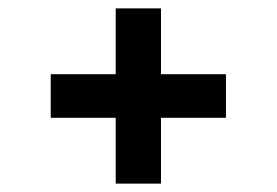

<svg xmlns="http://www.w3.org/2000/svg" viewBox="-20 -579 660 458"><path d="M256 -141V-298H101V-402H256V-559H364V-402H519V-298H364V-141Z"/></svg>

Font: Space Grotesk SemiBold
Style: Regular
Weight: 600
Designer: Florian Karsten
Foundry: Florian Karsten
Version: Version 2.000